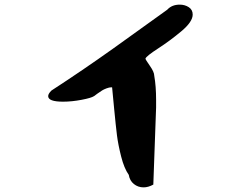

<svg xmlns="http://www.w3.org/2000/svg" viewBox="-20 -813 1040 829"><path d="M188 -398Q188 -408 202 -422Q336 -509 468 -603L702 -771Q722 -793 756 -793Q778 -793 795 -782Q812 -771 812 -750Q812 -719 763 -678Q714 -637 663 -604Q612 -571 608 -560Q608 -556 627 -529Q646 -502 646 -486Q654 -441 654 -381Q654 -376 654 -365.5Q654 -355 654 -349L642 -16Q620 -4 600 -4Q576 -4 558 -18.5Q540 -33 536 -58Q516 -86 503 -137.5Q490 -189 485 -229Q480 -269 473 -342Q466 -415 464 -436H460Q452 -436 440 -431.5Q428 -427 421 -422.5Q414 -418 401 -409Q388 -400 386 -398Q374 -390 332 -382Q290 -374 252 -374Q188 -374 188 -398Z"/></svg>

Font: NaniFont Regular
Style: Regular
Weight: 400
Designer: Nanigashitei
Version: Version 1.036